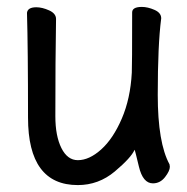

<svg xmlns="http://www.w3.org/2000/svg" viewBox="-20 -511 540 555"><path d="M205 24Q61 24 61 -171Q61 -371 58 -474Q60 -490 85 -490Q102 -490 122 -481Q142 -472 142 -456Q140 -340 140 -175Q140 -118 157.5 -83Q175 -48 205 -48Q238 -48 272.5 -79Q307 -110 332 -168Q357 -226 361 -301Q362 -318 362 -475Q362 -491 390 -491Q407 -491 426.5 -482.5Q446 -474 446 -458Q436 -382 436 -237Q436 -98 470 -36L471 -29Q471 -17 457 1Q443 19 422 19Q393 19 381.5 -29.5Q370 -78 369 -78Q359 -55 312 -15.5Q265 24 205 24Z"/></svg>

Font: LXGW WenKai Mono TC
Style: Bold
Weight: 700
Designer: LXGW / Fontworks Inc.
Foundry: LXGW / Fontworks Inc.
Version: Version 1.330